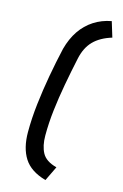

<svg xmlns="http://www.w3.org/2000/svg" viewBox="-150 -928 739 1154"><g transform="rotate(15 219.5 -351.0)"><path d="M257 162Q161 135 121 72Q81 9 81 -90Q81 -175 91.5 -265.5Q102 -356 118.5 -448Q135 -540 155 -627Q173 -694 206 -742.5Q239 -791 287 -822Q335 -853 395 -864L424 -769Q352 -747 311.5 -705.5Q271 -664 256 -594Q237 -506 221.5 -421Q206 -336 196.5 -255.5Q187 -175 187 -97Q187 -32 210 10.5Q233 53 301 71Z"/></g></svg>

Font: Finlandica Medium
Style: Italic
Weight: 500
Italic angle: -8°
Designer: Niklas Ekholm, Juho Hiilivirta, Jaakko Suomalainen
Foundry: Helsinki Type Studio
Version: Version 1.063